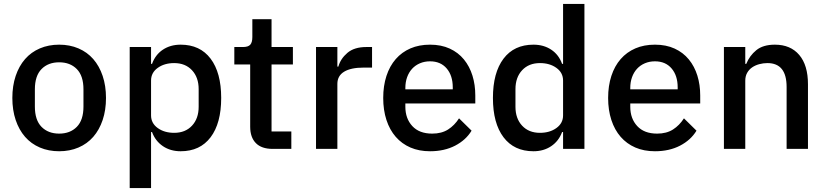

<svg xmlns="http://www.w3.org/2000/svg" viewBox="-20 -760 4217 980"><path d="M282 12Q228 12 183.5 -7Q139 -26 108 -61.5Q77 -97 60 -147.5Q43 -198 43 -260Q43 -322 60 -372.5Q77 -423 108 -458.5Q139 -494 183.5 -513Q228 -532 282 -532Q336 -532 380.5 -513Q425 -494 456 -458.5Q487 -423 504 -372.5Q521 -322 521 -260Q521 -198 504 -147.5Q487 -97 456 -61.5Q425 -26 380.5 -7Q336 12 282 12ZM282 -78Q338 -78 372 -112.5Q406 -147 406 -216V-304Q406 -373 372 -407.5Q338 -442 282 -442Q226 -442 192 -407.5Q158 -373 158 -304V-216Q158 -147 192 -112.5Q226 -78 282 -78Z M642 -520H751V-434H756Q773 -481 811.5 -506.5Q850 -532 902 -532Q1001 -532 1055 -460.5Q1109 -389 1109 -260Q1109 -131 1055 -59.5Q1001 12 902 12Q850 12 811.5 -14Q773 -40 756 -86H751V200H642ZM869 -82Q926 -82 960 -118.5Q994 -155 994 -215V-305Q994 -365 960 -401.5Q926 -438 869 -438Q819 -438 785 -413.5Q751 -389 751 -349V-171Q751 -131 785 -106.5Q819 -82 869 -82Z M1372 0Q1315 0 1286 -29.5Q1257 -59 1257 -113V-431H1176V-520H1220Q1247 -520 1257.5 -532Q1268 -544 1268 -571V-662H1366V-520H1475V-431H1366V-89H1467V0Z M1593 0V-520H1702V-420H1707Q1718 -460 1753 -490Q1788 -520 1850 -520H1879V-415H1836Q1771 -415 1736.5 -394Q1702 -373 1702 -332V0Z M2175 12Q2119 12 2075 -7Q2031 -26 2000 -61.5Q1969 -97 1952.5 -147.5Q1936 -198 1936 -260Q1936 -322 1952.5 -372.5Q1969 -423 2000 -458.5Q2031 -494 2075 -513Q2119 -532 2175 -532Q2232 -532 2275.5 -512Q2319 -492 2348 -456.5Q2377 -421 2391.5 -374Q2406 -327 2406 -273V-232H2049V-215Q2049 -155 2084.5 -116.5Q2120 -78 2186 -78Q2234 -78 2267 -99Q2300 -120 2323 -156L2387 -93Q2358 -45 2303 -16.5Q2248 12 2175 12ZM2175 -447Q2147 -447 2123.5 -437Q2100 -427 2083.5 -409Q2067 -391 2058 -366Q2049 -341 2049 -311V-304H2291V-314Q2291 -374 2260 -410.5Q2229 -447 2175 -447Z M2854 -86H2849Q2832 -40 2793.5 -14Q2755 12 2703 12Q2604 12 2550 -59.5Q2496 -131 2496 -260Q2496 -389 2550 -460.5Q2604 -532 2703 -532Q2755 -532 2793.5 -506.5Q2832 -481 2849 -434H2854V-740H2963V0H2854ZM2736 -82Q2786 -82 2820 -106.5Q2854 -131 2854 -171V-349Q2854 -389 2820 -413.5Q2786 -438 2736 -438Q2679 -438 2645 -401.5Q2611 -365 2611 -305V-215Q2611 -155 2645 -118.5Q2679 -82 2736 -82Z M3323 12Q3267 12 3223 -7Q3179 -26 3148 -61.5Q3117 -97 3100.5 -147.5Q3084 -198 3084 -260Q3084 -322 3100.5 -372.5Q3117 -423 3148 -458.5Q3179 -494 3223 -513Q3267 -532 3323 -532Q3380 -532 3423.5 -512Q3467 -492 3496 -456.5Q3525 -421 3539.5 -374Q3554 -327 3554 -273V-232H3197V-215Q3197 -155 3232.5 -116.5Q3268 -78 3334 -78Q3382 -78 3415 -99Q3448 -120 3471 -156L3535 -93Q3506 -45 3451 -16.5Q3396 12 3323 12ZM3323 -447Q3295 -447 3271.5 -437Q3248 -427 3231.5 -409Q3215 -391 3206 -366Q3197 -341 3197 -311V-304H3439V-314Q3439 -374 3408 -410.5Q3377 -447 3323 -447Z M3675 0V-520H3784V-434H3789Q3806 -476 3840.5 -504Q3875 -532 3935 -532Q4015 -532 4059.5 -479.5Q4104 -427 4104 -330V0H3995V-316Q3995 -438 3897 -438Q3876 -438 3855.5 -432.5Q3835 -427 3819 -416Q3803 -405 3793.5 -388Q3784 -371 3784 -348V0Z"/></svg>

Font: IBM Plex Arabic Medium
Style: Regular
Weight: 500
Designer: Mike Abbink, Paul van der Laan, Pieter van Rosmalen, Wael Morcos, Khajak Apelian
Foundry: Bold Monday
Version: Version 1.0